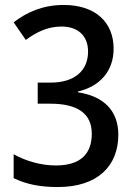

<svg xmlns="http://www.w3.org/2000/svg" viewBox="-20 -744 548 774"><path d="M213 10C376 10 457 -77 457 -201C457 -297 399 -356 294 -372V-375C383 -396 438 -457 438 -548C438 -653 366 -724 237 -724C153 -724 88 -695 35 -654L84 -583C125 -613 170 -637 228 -637C294 -637 335 -600 335 -536C335 -462 284 -411 184 -411H132V-326H183C293 -326 350 -286 350 -205C350 -125 306 -77 205 -77C148 -77 88 -93 35 -122V-26C88 0 144 10 213 10Z"/></svg>

Font: Noto Sans Devanagari SemiCondensed Medium
Style: Regular
Weight: 500
Width: 4
Designer: Jelle Bosma - Monotype Design Team
Foundry: Monotype Imaging Inc.
Version: Version 2.004